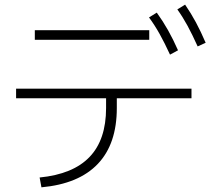

<svg xmlns="http://www.w3.org/2000/svg" viewBox="-20 -802 904 821"><path d="M433.6 -339.8V-381.8H48.8V-422.9H798.8V-381.8H479.5V-339.8Q479.5 -186.5 398.2 -101.1Q316.9 -15.6 157.2 -1L149.4 -43Q292.5 -57.1 363 -130.9Q433.6 -204.6 433.6 -339.8ZM128.9 -672.9H618.2V-631.8H128.9ZM617.2 -727.5 650.4 -748Q676.8 -711.4 698.5 -672.9Q720.2 -634.3 741.2 -586.9L707 -568.4Q683.6 -619.1 662.6 -656.7Q641.6 -694.3 617.2 -727.5ZM738.3 -761.7 771.5 -782.2Q796.9 -745.1 817.9 -706.1Q838.9 -667 859.4 -619.1L825.2 -603.5Q802.2 -654.3 782 -691.7Q761.7 -729 738.3 -761.7Z"/></svg>

Font: Pretendard GOV ExtraLight
Style: Regular
Weight: 200
Designer: Base glyphs from Inter by Rasmus Andersson; Hangeul glyphs from Noto Sans CJK(Source Han Sans) by Jang Soo-young and Kan
Foundry: Kil Hyung-jin
Version: Version 1.309